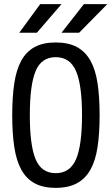

<svg xmlns="http://www.w3.org/2000/svg" viewBox="-20 -910 540 927"><path d="M249 -705Q310 -705 351 -683Q392 -661 416.5 -617.5Q441 -574 451 -508Q461 -442 461 -354Q461 -266 451 -200Q441 -134 416.5 -90.5Q392 -47 351 -25Q310 -3 249 -3Q188 -3 147.5 -25Q107 -47 83 -90.5Q59 -134 49 -200Q39 -266 39 -354Q39 -442 49 -508Q59 -574 83 -617.5Q107 -661 147.5 -683Q188 -705 249 -705ZM249 -634Q180 -634 152 -567Q124 -500 124 -354Q124 -208 152 -141Q180 -74 249 -74Q318 -74 347 -141Q376 -208 376 -354Q376 -500 347 -567Q318 -634 249 -634ZM277 -890 158 -752H73L174 -890ZM498 -890 362 -752H277L385 -890Z"/></svg>

Font: D2Coding ligature
Style: Regular
Weight: 400
Monospace: yes
Designer: Yong-Rak Park; Jeong-Hwan Yoon; Sang-Min Lee;
Foundry: NHN Corporation
Version: Version 1.3.2; Build 20180524